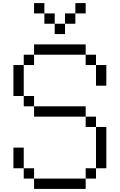

<svg xmlns="http://www.w3.org/2000/svg" viewBox="-20 -1220 773 1240"><path d="M600 -800H533.3V-866.7H600ZM600 -133.3V-66.7H533.3V-133.3ZM600 -466.7V-400H533.3V-466.7ZM600 -400H666.7V-133.3H600ZM600 -666.7V-800H666.7V-666.7ZM266.7 -1133.3H333.3V-1066.7H266.7ZM266.7 -1200V-1133.3H200V-1200ZM533.3 -66.7V0H200V-66.7ZM533.3 -466.7H200V-533.3H533.3ZM533.3 -933.3V-866.7H200V-933.3ZM533.3 -1133.3H466.7V-1200H533.3ZM200 -800H133.3V-866.7H200ZM200 -133.3V-66.7H133.3V-133.3ZM200 -600V-533.3H133.3V-600ZM466.7 -1133.3V-1066.7H400V-1133.3ZM133.3 -133.3H66.7V-266.7H133.3ZM133.3 -600H66.7V-800H133.3ZM400 -1000H333.3V-1066.7H400Z"/></svg>

Font: Galmuri14 Regular
Style: Regular
Weight: 400
Designer: Lee Minseo (quiple)
Version: Version 2.399;hotconv 1.1.1;makeotfexe 2.6.0 DEVELOPMENT